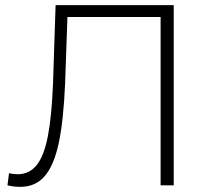

<svg xmlns="http://www.w3.org/2000/svg" viewBox="-20 -720 821 746"><path d="M9 0 15 -47Q32 -43 48 -43Q94 -43 122.5 -78.5Q151 -114 166 -191Q181 -268 186 -396L196 -700H655V0H604V-654H242L233 -397Q227 -253 208.5 -165.5Q190 -78 154 -36Q118 6 59 6Q32 6 9 0Z"/></svg>

Font: Goldbeck Next Light
Style: Regular
Weight: 300
Designer: Julieta Ulanovsky
Foundry: Julieta Ulanovsky
Version: Version 7.200